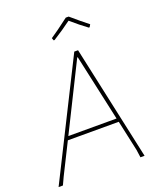

<svg xmlns="http://www.w3.org/2000/svg" viewBox="-158 -911 831 1003"><g transform="rotate(-20 258.0 -409.5)"><path d="M230 -729 225 -743Q262 -767 330 -819H346Q398 -774 438 -743L430 -729H425Q385 -758 338 -799Q291 -764 235 -729ZM332 -637 470 0H447L441 -43L404 -213H121L36 -43L16 0H-8L311 -637ZM315 -603 131 -233H399L318 -603Z"/></g></svg>

Font: Alegreya Sans SC Thin
Style: Italic
Weight: 100
Italic angle: -7°
Designer: Juan Pablo del Peral
Foundry: Huerta Tipografica
Version: Version 2.007